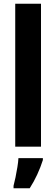

<svg xmlns="http://www.w3.org/2000/svg" viewBox="-20 -780 299 1021"><path d="M198 0H61V-760H198ZM208 71Q196 109 178 148Q160 187 138 221H52V208Q57 190 62.5 163Q68 136 72.5 108.5Q77 81 78 61H208Z"/></svg>

Font: Noto Sans Myanmar UI Condensed
Style: Bold
Weight: 700
Width: 3
Designer: Monotype Design Team
Foundry: Monotype Imaging Inc.
Version: Version 2.103; ttfautohint (v1.8.4.7-5d5b)